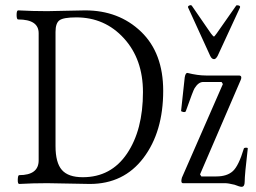

<svg xmlns="http://www.w3.org/2000/svg" viewBox="-20 -706 986 740"><path d="M805 -478Q796 -478 790 -491L705 -677Q703 -682 710 -685Q717 -688 720 -683L793 -577Q802 -565 805 -565Q806 -565 815 -577L890 -684Q892 -687 899.5 -685Q907 -683 905 -677L819 -491Q812 -478 805 -478ZM54 3Q48 3 48.5 -14Q49 -31 54 -31Q129 -31 129 -88V-578Q129 -631 50 -631Q44 -631 44 -648.5Q44 -666 50 -666Q106 -663 162 -663Q186 -663 234.5 -664.5Q283 -666 308 -666Q438 -666 523.5 -584Q609 -502 609 -356Q609 -198 533 -97.5Q457 3 326 3Q299 3 244.5 1.5Q190 0 162 0Q106 0 54 3ZM299 -23Q408 -23 469.5 -114Q531 -205 531 -351Q531 -478 457.5 -558.5Q384 -639 274 -639Q225 -639 209.5 -628Q194 -617 194 -583V-143Q194 -79 218.5 -51Q243 -23 299 -23ZM911 14Q904 14 884 6Q860 0 847 0H685Q679 0 679 -9Q679 -13 681 -21L839 -382L834 -390H763Q745 -390 730 -366Q725 -359 696 -277Q694 -273 686 -274.5Q678 -276 678 -279L692 -408Q695 -425 702 -425Q742 -415 774 -415H901Q910 -415 910 -407Q910 -402 907 -396L751 -34L756 -26H814Q855 -26 877.5 -46.5Q900 -67 920 -134Q921 -136 925 -136.5Q929 -137 932 -136.5Q935 -136 935 -134Q923 -32 923 -5Q923 14 911 14Z"/></svg>

Font: Junicode Cond Light
Style: Regular
Weight: 300
Width: 3
Designer: Peter S. Baker
Version: Version 2.201